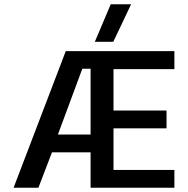

<svg xmlns="http://www.w3.org/2000/svg" viewBox="-20 -885 885 905"><path d="M502 -865H598L514 -688H427ZM290 -644H802V-559H515V-364H765V-280H515V-84H802V0H407V-167H225L161 0H44ZM407 -251V-561H368L253 -251Z"/></svg>

Font: Kanit
Style: Regular
Weight: 400
Designer: Katatrad Team
Foundry: Cadson Demak
Version: Version 1.001